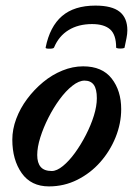

<svg xmlns="http://www.w3.org/2000/svg" viewBox="-20 -653 475 686"><path d="M155 13Q91 13 57.5 -34.5Q24 -82 24 -154Q24 -191 38 -228.5Q52 -266 77 -299.5Q102 -333 134 -359.5Q166 -386 203 -401Q240 -416 277 -416Q345 -416 379 -372.5Q413 -329 413 -263Q413 -212 393 -162.5Q373 -113 338 -73.5Q303 -34 256 -10.5Q209 13 155 13ZM165 -42Q183 -42 205 -60Q227 -78 248 -107Q269 -136 287 -171Q305 -206 315.5 -240Q326 -274 326 -302Q326 -335 315 -350Q304 -365 282 -365Q262 -365 238.5 -346.5Q215 -328 193 -298Q171 -268 153 -232.5Q135 -197 124 -162Q113 -127 113 -99Q113 -71 125.5 -56.5Q138 -42 165 -42ZM143 -483Q158 -558 201.5 -595.5Q245 -633 321 -633Q380 -633 407.5 -611Q435 -589 435 -545Q435 -532 432 -517Q429 -502 425 -483Q425 -481 417.5 -480Q410 -479 402.5 -480Q395 -481 395 -483Q395 -529 373.5 -548Q352 -567 309 -567Q260 -567 225 -545.5Q190 -524 173 -483Q171 -479 156.5 -479Q142 -479 143 -483Z"/></svg>

Font: Junicode VF
Style: Italic
Weight: 400
Italic angle: -11°
Designer: Peter S. Baker
Version: Version 2.209